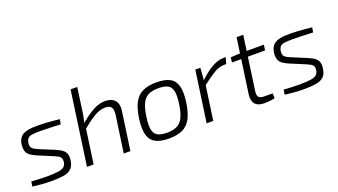

<svg xmlns="http://www.w3.org/2000/svg" viewBox="-60 -1200 3019 1713"><g transform="rotate(-20 1449.5 -343.5)"><path d="M264 -497Q297 -497 332 -494.5Q367 -492 400.5 -489.5Q434 -487 462 -483L454 -437Q409 -439 362.5 -440.5Q316 -442 266 -443Q219 -443 190 -440Q161 -437 146 -424Q131 -411 126 -380Q121 -344 137 -328.5Q153 -313 187 -299L332 -239Q368 -224 390.5 -208Q413 -192 422.5 -168Q432 -144 427 -106Q420 -53 392 -28Q364 -3 317.5 4Q271 11 206 11Q168 11 141 9.5Q114 8 87.5 5Q61 2 25 -2L33 -48Q60 -46 87 -44.5Q114 -43 141 -42.5Q168 -42 194 -42Q256 -43 291.5 -48.5Q327 -54 343.5 -68.5Q360 -83 365 -112Q368 -137 361 -150.5Q354 -164 338 -172.5Q322 -181 299 -191L155 -251Q123 -265 100.5 -281Q78 -297 69 -322Q60 -347 64 -385Q71 -434 95.5 -458Q120 -482 162 -490Q204 -498 264 -497Z M894 -497Q956 -497 986.5 -463Q1017 -429 1008 -363L956 0H893L943 -349Q949 -401 933.5 -421.5Q918 -442 876 -442Q826 -442 773 -410.5Q720 -379 647 -320L648 -370Q718 -431 778 -464Q838 -497 894 -497ZM706 -700 678 -497Q674 -461 666 -423Q658 -385 651 -360L656 -345L607 0H544L643 -700Z M1383 -497Q1464 -497 1510 -471.5Q1556 -446 1571 -389.5Q1586 -333 1573 -239Q1560 -147 1531 -91.5Q1502 -36 1451 -11.5Q1400 13 1320 13Q1240 13 1193 -12.5Q1146 -38 1130.5 -94.5Q1115 -151 1128 -245Q1141 -337 1170 -392Q1199 -447 1250.5 -472Q1302 -497 1383 -497ZM1383 -442Q1324 -442 1286.5 -424Q1249 -406 1227.5 -362Q1206 -318 1195 -239Q1184 -164 1192 -121Q1200 -78 1231 -60Q1262 -42 1320 -42Q1379 -42 1416.5 -60.5Q1454 -79 1475.5 -123.5Q1497 -168 1508 -245Q1519 -321 1511 -363.5Q1503 -406 1472 -424Q1441 -442 1383 -442Z M1797 -485 1787 -355 1791 -340 1743 0H1680L1749 -485ZM2042 -497 2025 -437H2004Q1956 -437 1905.5 -406Q1855 -375 1783 -319L1781 -363Q1846 -427 1906 -462Q1966 -497 2019 -497Z M2257 -631 2185 -119Q2180 -82 2194 -66Q2208 -50 2244 -50H2325L2327 -3Q2312 1 2292 3.5Q2272 6 2254.5 7Q2237 8 2227 8Q2166 8 2139.5 -24Q2113 -56 2121 -114L2194 -631ZM2400 -485 2392 -433H2078L2084 -480L2179 -485Z M2660 -497Q2693 -497 2728 -494.5Q2763 -492 2796.5 -489.5Q2830 -487 2858 -483L2850 -437Q2805 -439 2758.5 -440.5Q2712 -442 2662 -443Q2615 -443 2586 -440Q2557 -437 2542 -424Q2527 -411 2522 -380Q2517 -344 2533 -328.5Q2549 -313 2583 -299L2728 -239Q2764 -224 2786.5 -208Q2809 -192 2818.5 -168Q2828 -144 2823 -106Q2816 -53 2788 -28Q2760 -3 2713.5 4Q2667 11 2602 11Q2564 11 2537 9.5Q2510 8 2483.5 5Q2457 2 2421 -2L2429 -48Q2456 -46 2483 -44.5Q2510 -43 2537 -42.5Q2564 -42 2590 -42Q2652 -43 2687.5 -48.5Q2723 -54 2739.5 -68.5Q2756 -83 2761 -112Q2764 -137 2757 -150.5Q2750 -164 2734 -172.5Q2718 -181 2695 -191L2551 -251Q2519 -265 2496.5 -281Q2474 -297 2465 -322Q2456 -347 2460 -385Q2467 -434 2491.5 -458Q2516 -482 2558 -490Q2600 -498 2660 -497Z"/></g></svg>

Font: Exo 2 Light
Style: Italic
Weight: 300
Italic angle: -8°
Designer: Natanael Gama
Foundry: Natanael Gama
Version: Version 2.010